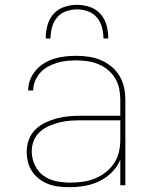

<svg xmlns="http://www.w3.org/2000/svg" viewBox="-20 -770 640 798"><path d="M268 8Q247 8 225 5.5Q203 3 182.5 -4.5Q162 -12 144.5 -25Q127 -38 114.5 -56Q102 -74 96.5 -95.5Q91 -117 91 -139Q91 -165 100 -189.5Q109 -214 127.5 -232Q146 -250 169.5 -261Q193 -272 218 -278.5Q243 -285 268.5 -287Q294 -289 320 -289H480V-355Q480 -378 475.5 -401Q471 -424 459 -444Q447 -464 429 -479Q411 -494 389.5 -503Q368 -512 345 -515.5Q322 -519 298 -519Q278 -519 257.5 -517Q237 -515 217.5 -509Q198 -503 179.5 -493Q161 -483 147.5 -468Q134 -453 126 -434Q118 -415 118 -394H97Q97 -417 105.5 -439Q114 -461 129.5 -478.5Q145 -496 165 -508Q185 -520 207 -526.5Q229 -533 252 -535.5Q275 -538 298 -538Q324 -538 350 -534Q376 -530 399.5 -520Q423 -510 443.5 -493Q464 -476 477 -454Q490 -432 495.5 -406.5Q501 -381 501 -355V0H480V-107Q468 -77 445 -54Q422 -31 393 -17Q364 -3 332 2.5Q300 8 268 8ZM271 -11Q297 -11 323 -14.5Q349 -18 373 -27.5Q397 -37 418 -53Q439 -69 453.5 -90.5Q468 -112 474 -137.5Q480 -163 480 -189V-270H320Q297 -270 274 -268.5Q251 -267 228.5 -261.5Q206 -256 185 -247Q164 -238 146.5 -222.5Q129 -207 120.5 -185.5Q112 -164 112 -141Q112 -112 124.5 -84.5Q137 -57 160.5 -40Q184 -23 213 -17Q242 -11 271 -11ZM170 -610Q170 -637 177 -664Q184 -691 202 -711.5Q220 -732 246.5 -741Q273 -750 300 -750Q327 -750 353.5 -741Q380 -732 398 -711.5Q416 -691 423 -664Q430 -637 430 -610H410Q410 -633 404 -656Q398 -679 383 -697Q368 -715 345.5 -723Q323 -731 300 -731Q277 -731 254.5 -723Q232 -715 217 -697Q202 -679 196 -656Q190 -633 190 -610Z"/></svg>

Font: Iosevka Curly Thin Extended
Style: Regular
Weight: 100
Width: 7
Monospace: yes
Designer: Belleve Invis
Foundry: Belleve Invis
Version: Version 11.1.0; ttfautohint (v1.8.3)